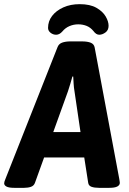

<svg xmlns="http://www.w3.org/2000/svg" viewBox="-47 -901 619 923"><path d="M22 2Q-4 2 -15.5 -4Q-27 -10 -27 -20Q-27 -27 -20 -43L229 -673Q235 -690 251.5 -696Q268 -702 292 -702H346Q374 -702 389.5 -695.5Q405 -689 408 -673L526 -43Q527 -37 528 -31Q529 -25 529 -22Q529 -11 517 -4.5Q505 2 478 2H429Q407 2 393 -3Q379 -8 377 -22L358 -144H165L121 -22Q116 -8 102 -3Q88 2 69 2ZM280 -463 209 -266H340L311 -463Q308 -480 307 -498Q306 -516 305 -533H301Q296 -516 291 -498Q286 -480 280 -463ZM223 -734Q208 -734 196 -743.5Q184 -753 184 -767Q184 -799 203.5 -824.5Q223 -850 257.5 -865.5Q292 -881 336 -881Q386 -881 416.5 -863.5Q447 -846 461 -822Q475 -798 475 -777Q475 -756 460 -745Q445 -734 430 -734Q415 -734 402 -752Q388 -769 369.5 -776.5Q351 -784 329 -784Q307 -784 287 -775.5Q267 -767 253 -750Q239 -734 223 -734Z"/></svg>

Font: Asap Semi Condensed Semi Condensed Regular
Style: Bold Italic
Weight: 700
Width: 4
Italic angle: -6°
Designer: Pablo Cosgaya
Foundry: Omnibus-Type
Version: Version 3.001; ttfautohint (v1.8.4.7-5d5b)